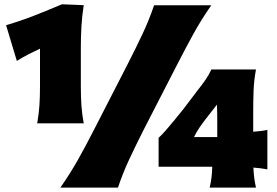

<svg xmlns="http://www.w3.org/2000/svg" viewBox="-20 -859 1267 879"><path d="M150.4 -294.4Q157.7 -336.4 160.4 -375.2Q163.1 -414.1 163.1 -463.9V-636.2Q137.7 -624.5 111.1 -610.8Q84.5 -597.2 57.1 -580.1L7.8 -743.7Q76.2 -763.7 138.7 -788.3Q201.2 -813 263.7 -839.4L363.3 -835.4Q355.5 -785.2 352.8 -737.8Q350.1 -690.4 350.1 -642.6V-463.9Q350.1 -414.1 352.8 -375.2Q355.5 -336.4 363.3 -294.4ZM256.3 0Q301.3 -64.5 336.7 -127.2Q372.1 -189.9 412.6 -269.5L561 -558.6Q603 -640.6 633.1 -704.8Q663.1 -769 685.5 -835H947.3Q901.4 -769 866 -704.8Q830.6 -640.6 788.6 -558.6L640.1 -269.5Q599.6 -189.9 570.6 -127.2Q541.5 -64.5 520 0ZM1140.1 -91.8Q1141.1 -67.9 1143.8 -46.1Q1146.5 -24.4 1151.9 0H939.9Q945.8 -25.9 948.5 -48.3Q951.2 -70.8 951.7 -95.7H706.1V-228Q720.7 -241.2 740.5 -263.9Q760.3 -286.6 781.2 -312.3Q802.2 -337.9 819.8 -359.9L885.7 -446.8Q904.3 -469.7 920.9 -493.9Q937.5 -518.1 947.8 -541H1151.9Q1142.6 -490.7 1140.9 -443.1Q1139.2 -395.5 1139.2 -348.6V-255.9Q1175.3 -258.3 1204.1 -264.2V-83.5Q1190.4 -86.4 1174.1 -88.4Q1157.7 -90.3 1140.1 -91.8ZM868.2 -231.4H974.6V-310.5Q974.6 -345.7 973.1 -379.9L920.9 -313Q905.8 -293.5 891.8 -272.7Q877.9 -252 868.2 -231.4Z"/></svg>

Font: Pinar-DS3-FD Black
Style: Regular
Weight: 900
Designer: Amin Abedi
Version: Version 3.000